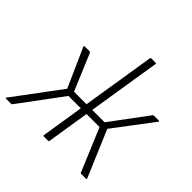

<svg xmlns="http://www.w3.org/2000/svg" viewBox="-185 -841 999 999"><g transform="rotate(45 315.0 -341.5)"><path d="M-6 0Q-9 0 -10 -2.5Q-11 -5 -8 -7L182 -262L87 -475Q84 -482 91 -482H127Q131 -482 133 -478L218 -276H310L374 -677Q375 -683 381 -683H410Q418 -683 416 -677L352 -276H443L593 -478Q595 -482 600 -482H636Q643 -482 638 -475L477 -262L585 -7Q589 0 581 0H546Q541 0 541 -4L442 -240H346L309 -6Q308 0 303 0H272Q266 0 267 -6L304 -240H213L38 -4Q36 0 32 0Z"/></g></svg>

Font: Sofia Sans Semi Condensed ExtraLight
Style: Italic
Weight: 250
Italic angle: -9°
Version: Version 4.100